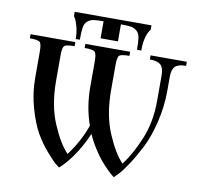

<svg xmlns="http://www.w3.org/2000/svg" viewBox="-92 -970 1166 1085"><g transform="rotate(10 490.5 -427.0)"><path d="M410.2 -613.3V-464.8C410.2 -388.7 422.2 -316.7 446.3 -249C422.9 -183.9 390.6 -124.3 349.6 -70.3C317.7 -102.9 287.1 -153.6 257.8 -222.7C228.5 -291.7 213.9 -373.4 213.9 -467.8V-613.3C213.9 -641.9 217.4 -659.7 224.6 -666.5C231.8 -673.3 251.3 -676.8 283.2 -676.8V-700.2H26.4V-676.8C57.6 -676.8 76.8 -673.5 84 -667C91.1 -660.5 94.7 -642.6 94.7 -613.3V-464.8C94.7 -404.3 102.7 -346.2 118.7 -290.5C134.6 -234.9 152.2 -190.1 171.4 -156.2C190.6 -122.4 212.9 -90.8 238.3 -61.5C263.7 -32.2 281.4 -13.3 291.5 -4.9C301.6 3.6 309.6 9.8 315.4 13.7L324.2 5.9C330.1 0.7 338.4 -8 349.1 -20C359.9 -32.1 371.3 -46.2 383.3 -62.5C395.3 -78.8 408.7 -99.6 423.3 -125C438 -150.4 451.2 -177.1 462.9 -205.1C475.3 -177.1 489.6 -150.4 505.9 -125C522.1 -99.6 536.8 -79.3 549.8 -64C562.8 -48.7 576.3 -34.2 590.3 -20.5C604.3 -6.8 613.8 1.8 618.7 5.4C623.5 9 627.3 11.7 629.9 13.7L652.3 -8.8C666.7 -23.8 684.2 -47 705.1 -78.6C725.9 -110.2 746.7 -146.3 767.6 -187C788.4 -227.7 806.2 -278 820.8 -337.9C835.4 -397.8 842.8 -459.3 842.8 -522.5V-599.6C842.8 -628.3 848.8 -648.3 860.8 -659.7C872.9 -671.1 893.6 -676.8 922.9 -676.8V-700.2H714.8V-676.8C744.1 -676.8 765 -671.1 777.3 -659.7C789.7 -648.3 795.9 -628.3 795.9 -599.6V-452.1C795.9 -372.1 782.4 -299.3 755.4 -233.9C728.4 -168.5 698.2 -113.9 665 -70.3C633.1 -102.9 602.5 -153.6 573.2 -222.7C543.9 -291.7 529.3 -373.4 529.3 -467.8V-613.3C529.3 -642.6 532.9 -660.5 540 -667C547.2 -673.5 566.4 -676.8 597.7 -676.8V-700.2H340.8V-676.8C372.7 -676.8 392.3 -673.3 399.4 -666.5C406.6 -659.7 410.2 -641.9 410.2 -613.3ZM419.9 -746.1H519.5V-843.8C545.6 -843.8 564.8 -842.8 577.1 -840.8C589.5 -838.9 600.7 -833.7 610.8 -825.2C620.9 -816.7 627.3 -804.4 629.9 -788.1C632.5 -771.8 633.8 -748.4 633.8 -717.8H658.2C658.2 -773.8 668.9 -815.8 690.4 -843.8V-868.2H250V-843.8L257.8 -831.1C263 -822.6 268.4 -807.8 273.9 -786.6C279.5 -765.5 282.2 -742.5 282.2 -717.8H305.7C305.7 -748.4 307 -771.8 309.6 -788.1C312.2 -804.4 318.5 -816.7 328.6 -825.2C338.7 -833.7 349.9 -838.9 362.3 -840.8C374.7 -842.8 393.9 -843.8 419.9 -843.8Z"/></g></svg>

Font: TriodPostnaja
Style: Medium
Weight: 500
Version: 20110805; ttfautohint (v0.96) -l 8 -r 50 -G 200 -x 14 -w "G"